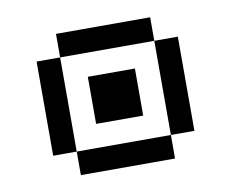

<svg xmlns="http://www.w3.org/2000/svg" viewBox="-52 -439 604 502"><g transform="rotate(-10 250.0 -187.5)"><path d="M125 -62.5V0H375V-62.5ZM125 -62.5Q125 -62.5 125 -312.5H62.5Q62.5 -312.5 62.5 -62.5ZM375 -62.5H437.5Q437.5 -62.5 437.5 -312.5H375Q375 -312.5 375 -62.5ZM187.5 -250Q187.5 -250 187.5 -125H312.5Q312.5 -125 312.5 -250ZM125 -312.5H375V-375H125Z"/></g></svg>

Font: UnifontExMono
Style: Regular
Weight: 500
Version: Version 15.0.06